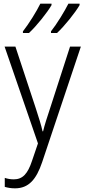

<svg xmlns="http://www.w3.org/2000/svg" viewBox="-20 -786 463 1047"><path d="M414 -758V-766H353C333 -726 290 -655 258 -615V-606H291C333 -645 391 -718 414 -758ZM261 -758V-766H200C180 -725 138 -657 105 -615V-606H138C181 -646 238 -718 261 -758ZM5 -532 187 -4 155 90C131 163 103 192 55 192C37 192 21 189 6 184V233C23 238 40 241 62 241C136 241 178 193 210 98L421 -532H362L253 -195C237 -147 223 -104 215 -70H212C205 -103 193 -140 175 -196L64 -532Z"/></svg>

Font: Noto Sans SemiCondensed Light
Style: Regular
Weight: 300
Width: 4
Designer: Monotype Design Team
Foundry: Monotype Imaging Inc.
Version: Version 2.013